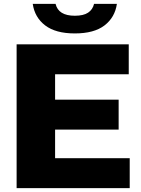

<svg xmlns="http://www.w3.org/2000/svg" viewBox="-20 -968 728 988"><path d="M263.5 -154H647.5V0H65.5V-740H642.5V-586H263.5V-455H590.5V-301H263.5ZM148.5 -948H266Q280.5 -887 365 -887Q409.5 -887 433.2 -902.8Q457 -918.5 464 -948H581.5Q571.5 -878.5 517.8 -837.2Q464 -796 365 -796Q266.5 -796 212.5 -837.2Q158.5 -878.5 148.5 -948Z"/></svg>

Font: Encode Sans Semi Expanded ExBd
Style: Regular
Weight: 800
Width: 6
Designer: Multiple Designers
Foundry: Impallari Type
Version: Version 2.000